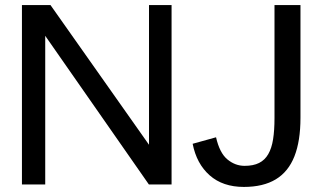

<svg xmlns="http://www.w3.org/2000/svg" viewBox="-20 -735 1284 765"><path d="M67.4 0V-714.8H181.2L573.7 -158.2V-714.8H663.6V0H573.2L160.2 -592.3V0ZM951.7 9.8Q867.7 9.8 815.4 -36.4Q763.2 -82.5 747.6 -162.1L840.8 -188Q855 -125.5 886 -99.9Q917 -74.2 954.6 -74.2Q989.3 -74.2 1012.2 -85.7Q1035.2 -97.2 1048.8 -120.8Q1062.5 -144.5 1068.1 -180.2Q1073.7 -215.8 1073.7 -264.2V-714.8H1177.2V-265.6Q1177.2 -173.3 1153.1 -112.1Q1128.9 -50.8 1078.9 -20.5Q1028.8 9.8 951.7 9.8Z"/></svg>

Font: Pontano Sans SemiBold
Style: Regular
Weight: 600
Designer: Vernon Adams
Foundry: Vernon Adams
Version: Version 2.001